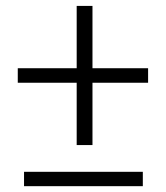

<svg xmlns="http://www.w3.org/2000/svg" viewBox="-20 -639 570 659"><path d="M297.4 -404.8H488.3V-355H297.4V-141.1H243.2V-355H41V-404.8H243.2V-618.7H297.4ZM470.2 0H62.5V-49.3H470.2Z"/></svg>

Font: Roboto Light
Style: Regular
Weight: 300
Designer: Google
Version: Version 2.134; 2016; ttfautohint (v1.6)